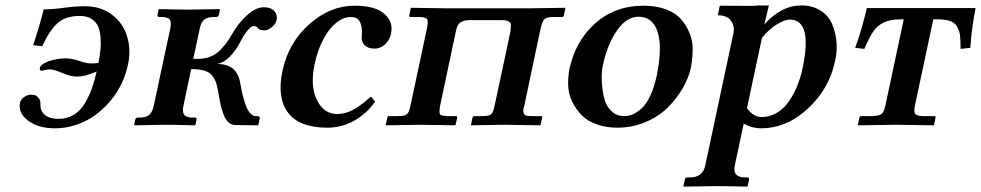

<svg xmlns="http://www.w3.org/2000/svg" viewBox="-20 -465 3648 714"><path d="M346.2 -231Q351.1 -256.8 353.3 -277.6Q355.5 -298.3 354 -323.7Q352.5 -349.1 345.2 -366Q337.9 -382.8 320.8 -394.3Q303.7 -405.8 277.3 -405.8Q222.2 -405.8 191.9 -377Q161.6 -348.1 137.2 -293L103 -296.9Q124.5 -358.4 142.6 -430.2Q177.2 -430.2 218 -436Q258.8 -441.9 294.9 -441.9Q354.5 -441.9 396 -410.6Q437.5 -379.4 452.6 -329.8Q467.8 -280.3 456.1 -225.1Q439.9 -150.4 394.5 -94.7Q349.1 -39.1 294.4 -13.4Q239.7 12.2 184.6 12.2Q122.6 12.2 84.5 -16.4Q46.4 -44.9 54.7 -84Q57.1 -94.7 69.3 -103.8Q81.5 -112.8 95.2 -112.8Q103 -112.8 110.1 -110.8Q117.2 -108.9 124 -99.9Q130.9 -90.8 130.4 -76.2Q129.4 -51.3 147.7 -37.1Q166 -22.9 197.8 -22.9Q230 -22.9 255.4 -38.8Q280.8 -54.7 296.9 -83Q313 -111.3 322.3 -137.9Q331.5 -164.6 339.4 -199.2Q297.4 -180.2 266.1 -180.2Q243.2 -180.2 211.7 -193.6Q180.2 -207 164.1 -207Q157.7 -207 147 -204.6Q136.2 -202.1 132.8 -202.1Q126 -202.1 128.9 -214.8Q130.4 -222.2 144.8 -230Q159.2 -237.8 181.2 -242.9Q203.1 -248 223.6 -248Q247.1 -248 274.4 -238.5Q301.8 -229 319.8 -229Q329.6 -229 346.2 -231Z M551.8 -71.8 613.3 -359.9Q618.2 -382.3 611.1 -392.1Q604 -401.9 579.1 -401.9H572.3Q564.5 -401.9 565.9 -410.2L569.8 -429.2L572.3 -431.2Q646 -429.2 681.6 -429.2L796.4 -431.2L797.9 -429.2L793.9 -410.2Q792.5 -402.3 784.2 -401.9H774.9Q751.5 -401.9 739.7 -392.1Q728 -382.3 723.1 -359.9L698.7 -246.1H715.8Q758.8 -246.1 787.8 -269Q816.9 -292 842.3 -336.9Q864.3 -376.5 897.5 -407.2Q930.7 -438 960.9 -438Q987.3 -438 1000 -424.1Q1012.7 -410.2 1008.8 -391.1Q1005.9 -376.5 991.2 -364.3Q976.6 -352.1 963.4 -352.1Q945.3 -352.1 938.5 -360.8Q934.6 -367.7 922.9 -368.2Q918 -368.2 910.6 -362.1Q903.3 -356 894.8 -344.5Q886.2 -333 878.4 -317.9Q835.9 -235.4 787.1 -227.1Q862.3 -227.1 873 -157.2Q876 -139.2 880.1 -121.1Q884.3 -103 891.1 -81.3Q897.9 -59.6 908.4 -46.4Q918.9 -33.2 930.7 -33.2H937.5Q947.3 -33.2 945.8 -23.9L940.9 -1L938.5 1L855.5 0Q839.8 -0.5 828.4 -11.2Q816.9 -22 810.1 -42.7Q803.2 -63.5 800 -77.1Q796.9 -90.8 793.5 -112.8Q789.1 -139.2 784.9 -153.3Q780.8 -167.5 770.5 -181.9Q760.3 -196.3 741 -202.1Q721.7 -208 690.9 -208L662.1 -71.8Q657.2 -49.3 664.8 -38.6Q672.4 -27.8 695.8 -27.8H704.6Q712.4 -27.8 710.9 -20L707 -1L704.6 1Q629.9 -1 590.8 -1L480.5 1L479 -1L482.9 -20Q484.4 -27.8 492.7 -27.8H499.5Q523.9 -27.8 535.4 -38.3Q546.9 -48.8 551.8 -71.8Z M1375 -86.9Q1342.3 -41 1296.4 -15.6Q1250.5 9.8 1197.8 9.8Q1093.3 9.8 1051.3 -45.9Q1009.3 -101.6 1030.3 -201.2Q1052.7 -306.6 1130.4 -375.2Q1208 -443.8 1297.9 -443.8Q1375 -443.8 1409.2 -413.8Q1443.4 -383.8 1434.1 -339.8Q1431.6 -328.1 1426 -318.1Q1420.4 -308.1 1412.6 -300.5Q1404.8 -293 1394.3 -288.6Q1383.8 -284.2 1372.1 -284.2Q1348.6 -284.2 1335.7 -297.4Q1322.8 -310.5 1325.2 -331.1Q1328.6 -359.9 1319.8 -380.9Q1311 -401.9 1285.2 -401.9Q1258.3 -401.9 1231.9 -381.6Q1205.6 -361.3 1183.3 -320.6Q1161.1 -279.8 1149.9 -226.1Q1132.8 -146.5 1158.2 -93.8Q1183.6 -41 1234.4 -41Q1262.7 -41 1291.3 -55.7Q1319.8 -70.3 1359.4 -106Z M1566.4 -353Q1573.7 -384.8 1568.4 -393.3Q1563 -401.9 1535.6 -401.9H1505.9Q1501 -401.9 1502 -407.2L1507.3 -434.1L1509.8 -436L1637.7 -434.1H1729.5H1855.5H1949.7L2082 -436L2082.5 -434.1L2077.1 -408.2Q2075.7 -402.3 2070.8 -401.9H2039.6Q2013.2 -401.9 2004.6 -393.6Q1996.1 -385.3 1989.3 -354L1930.2 -74.2Q1924.3 -55.7 1926.8 -46.6Q1929.2 -37.6 1935.8 -35.4Q1942.4 -33.2 1961.4 -33.2H1992.2Q1997.1 -33.2 1996.1 -26.9L1990.2 -1L1989.3 1L1857.4 -1L1732.9 1L1731.4 -1L1737.3 -27.8Q1738.3 -32.7 1744.1 -33.2H1770.5Q1798.3 -33.2 1806.4 -40Q1814.5 -46.9 1819.8 -74.2L1878.9 -351.1Q1879.9 -364.7 1879.9 -372.6Q1879.9 -380.4 1873 -384.3Q1866.2 -388.2 1860.8 -389.2Q1855.5 -390.1 1846.2 -390.1H1725.1Q1705.6 -390.1 1693.1 -382.3Q1680.7 -374.5 1675.8 -351.1L1617.2 -74.2Q1611.8 -45.9 1616.7 -39.6Q1621.6 -33.2 1648.4 -33.2H1675.3Q1681.2 -33.2 1680.2 -26.9L1674.3 -1L1671.9 1L1544.4 -1L1416 1L1414.6 -1L1420.4 -27.8Q1421.4 -32.7 1427.2 -33.2H1457Q1476.6 -33.2 1485.6 -36.4Q1494.6 -39.6 1498.8 -47.4Q1502.9 -55.2 1506.8 -74.2Z M2354.5 -402.8Q2309.6 -402.8 2274.2 -351.1Q2238.8 -299.3 2223.6 -229Q2216.3 -201.2 2217.8 -167.2Q2219.2 -133.3 2225.8 -103.3Q2232.4 -73.2 2252.2 -53.2Q2272 -33.2 2301.3 -33.2Q2316.9 -33.2 2332 -39.3Q2347.2 -45.4 2364.7 -60.5Q2382.3 -75.7 2397.5 -107.4Q2412.6 -139.2 2422.4 -184.1Q2443.8 -291.5 2425.3 -347.2Q2406.7 -402.8 2354.5 -402.8ZM2097.2 -207Q2119.6 -312.5 2193.4 -378.2Q2267.1 -443.8 2373.5 -443.8Q2420.9 -443.8 2456.8 -430.2Q2492.7 -416.5 2512.5 -393.8Q2532.2 -371.1 2544.4 -341.6Q2556.6 -312 2555.9 -280Q2555.2 -248 2549.8 -215.8Q2541.5 -176.3 2519.3 -137.7Q2497.1 -99.1 2463.4 -65.4Q2429.7 -31.7 2380.6 -11Q2331.5 9.8 2275.9 9.8Q2233.4 9.8 2198.7 -2.7Q2164.1 -15.1 2143.1 -36.6Q2122.1 -58.1 2108.2 -86.2Q2094.2 -114.3 2093 -145Q2091.8 -175.8 2097.2 -207Z M2813.5 -324.2 2757.8 -63Q2781.2 -29.8 2812 -29.8Q2843.3 -29.8 2869.6 -45.9Q2896 -62 2914.3 -88.9Q2932.6 -115.7 2944.8 -146Q2957 -176.3 2964.4 -210Q3002.9 -392.1 2917 -392.1Q2897.5 -392.1 2867.7 -373.5Q2837.9 -355 2813.5 -324.2ZM2602.5 150.9 2707.5 -341.8Q2712.9 -367.2 2698.5 -387.7Q2684.1 -408.2 2649.4 -408.2L2656.7 -443.8Q2681.6 -443.8 2719.2 -443.4Q2756.8 -442.9 2774.2 -443.1Q2791.5 -443.4 2799.3 -444.8H2839.4L2822.3 -374Q2884.8 -444.8 2960 -444.8Q2999.5 -444.8 3028.8 -427.2Q3058.1 -409.7 3072 -380.6Q3085.9 -351.6 3090.3 -314.2Q3094.7 -276.9 3085 -236.8Q3061 -124 2967.8 -46.9Q2896 12.2 2809.1 12.2Q2778.3 12.2 2745.6 -4.9L2712.4 150.9Q2703.1 194.8 2751 194.8H2759.3Q2767.1 194.8 2765.6 203.1L2760.3 227.1L2758.8 229Q2678.2 227.1 2639.2 227.1L2522.9 229L2521.5 227.1L2526.4 203.1Q2527.8 195.3 2536.1 194.8H2544.9Q2593.3 194.8 2602.5 150.9Z M3462.9 -393.1H3450.7L3382.8 -74.2Q3377.4 -49.8 3383.3 -41.7Q3389.2 -33.7 3414.1 -33.2H3455.1Q3460 -33.2 3459 -26.9L3453.1 1L3313.5 -1L3169.9 1L3175.8 -26.9Q3177.2 -32.7 3183.1 -33.2H3224.1Q3250 -34.2 3258.8 -41.7Q3267.6 -49.3 3272.9 -74.2L3340.8 -393.1H3330.6Q3290.5 -393.1 3266.4 -381.3Q3242.2 -369.6 3227.8 -348.6Q3213.4 -327.6 3194.3 -283.2L3160.2 -287.1Q3185.5 -356.9 3203.6 -435.1H3607.9Q3592.8 -356.9 3588.4 -287.1L3552.2 -283.2Q3552.2 -316.9 3549.8 -335Q3547.4 -353 3538.1 -367.7Q3528.8 -382.3 3511 -387.7Q3493.2 -393.1 3462.9 -393.1Z"/></svg>

Font: Linux Libertine Slanted
Style: Semibold Slanted
Weight: 600
Designer: Philipp H. Poll
Foundry: Philipp H. Poll
Version: Version 5.1.1